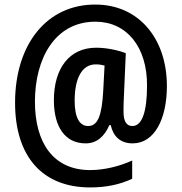

<svg xmlns="http://www.w3.org/2000/svg" viewBox="-20 -739 796 841"><path d="M711 -362C711 -571 587 -719 398 -719C186 -720 46 -546 46 -289C46 -54 165 82 375 82C446 82 506 69 559 44V-36C505 -11 437 6 375 6C213 6 133 -114 133 -294C133 -480 219 -644 398 -644C536 -644 625 -532 624 -364C624 -246 601 -187 560 -187C537 -187 521 -203 521 -250C521 -262 521 -281 522 -300L531 -506C495 -520 445 -530 401 -530C285 -530 216 -441 216 -300C216 -182 266 -111 355 -111C403 -111 437 -140 459 -191H465C476 -141 508 -111 561 -111C656 -111 711 -217 711 -362ZM307 -298C307 -394 338 -457 399 -457C414 -457 427 -455 438 -452L432 -339C426 -234 409 -187 366 -187C330 -187 307 -221 307 -298Z"/></svg>

Font: Noto Sans Thai Cond SemBd
Style: Regular
Weight: 600
Width: 3
Designer: Monotype Design Team
Foundry: Monotype Imaging Inc.
Version: Version 2.002